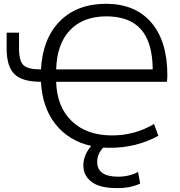

<svg xmlns="http://www.w3.org/2000/svg" viewBox="-20 -760 936 1000"><path d="M517.6 8.8Q485.4 43 486.3 84Q486.3 160.2 595.7 160.2Q652.3 160.2 699.2 135.7L710 196.3Q656.2 220.7 588.9 219.7Q499 219.7 456.5 187Q414.1 154.3 414.1 101.6Q414.1 47.9 455.1 0Q337.9 -26.4 269 -113.3Q200.2 -200.2 193.4 -334H192.4Q96.7 -334 55.7 -373.5Q14.6 -413.1 14.6 -506.8V-589.8H79.1V-507.8Q79.1 -442.4 102.5 -420.4Q126 -398.4 192.4 -398.4H193.4Q202.1 -559.6 292 -649.9Q381.8 -740.2 532.2 -740.2Q683.6 -740.2 767.6 -643.1Q851.6 -545.9 851.6 -368.2Q851.6 -352.5 849.6 -334H272.5Q276.4 -203.1 354 -128.9Q431.6 -54.7 564.5 -54.7Q682.6 -54.7 782.2 -114.3L804.7 -52.7Q688.5 10.7 549.8 9.8Q527.3 9.8 517.6 8.8ZM272.5 -398.4H775.4Q774.4 -539.1 714.4 -606.9Q654.3 -674.8 534.2 -674.8Q413.1 -674.8 344.7 -603Q276.4 -531.2 272.5 -398.4Z"/></svg>

Font: Mgen+ 1c regular
Style: Regular
Weight: 400
Designer: [Source Han Sans]
Ryoko NISHIZUKA  (kana & ideographs); Paul D. Hunt (Latin, Greek & Cyrillic); Wenlong ZHANG  (bopomofo
Version: Version 1.059.20150602